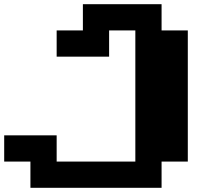

<svg xmlns="http://www.w3.org/2000/svg" viewBox="-20 -1020 1040 915"><path d="M375 -937.5V-1000H562.5H750V-937.5V-875H812.5H875V-562.5V-250H812.5H750V-187.5V-125H437.5H125V-187.5V-250H62.5H0V-312.5V-375H125H250V-312.5V-250H437.5H625V-562.5V-875H562.5H500V-812.5V-750H375H250V-812.5V-875H312.5H375Z"/></svg>

Font: Press Start 2P
Style: Regular
Weight: 500
Monospace: yes
Version: Version 2.14